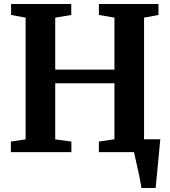

<svg xmlns="http://www.w3.org/2000/svg" viewBox="-20 -763 851 963"><path d="M702.5 -64.5H784Q779 -16 771.5 67L760.5 180H689.5Q684 138 652 0H476V-53L554 -64.5V-345.5H257V-64L338 -53V0H34.5V-53L108.5 -64V-674.5L35.5 -688V-743H337.5V-688L257 -674.5V-414H554V-674.5L476 -688V-743H775V-688L702.5 -674.5Z"/></svg>

Font: Merriweather Text
Style: Bold
Weight: 700
Designer: Eben Sorkin
Foundry: Eben Sorkin
Version: Version 2.100